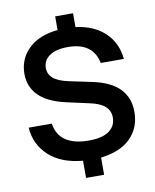

<svg xmlns="http://www.w3.org/2000/svg" viewBox="-88 -792 752 934"><g transform="rotate(-10 287.5 -325.0)"><path d="M260.8 75V-10Q155 -19.2 94.6 -74.6Q34.2 -130 28.3 -214.2H142.5Q150.8 -157.5 192.5 -129.6Q234.2 -101.7 305.8 -101.7Q373.3 -101.7 406.7 -125.8Q440 -150 440 -192.5Q440 -225.8 415.8 -247.5Q391.7 -269.2 339.2 -280L230 -304.2Q140 -324.2 96.7 -367.5Q53.3 -410.8 53.3 -475Q53.3 -548.3 104.6 -598.3Q155.8 -648.3 249.2 -657.5V-725H337.5V-656.7Q428.3 -645 481.7 -593.8Q535 -542.5 542.5 -463.3H428.3Q418.3 -514.2 382.5 -540.8Q346.7 -567.5 283.3 -567.5Q224.2 -567.5 192.5 -545Q160.8 -522.5 160.8 -485Q160.8 -455 184.2 -434.6Q207.5 -414.2 258.3 -403.3L373.3 -379.2Q463.3 -360 505.8 -315Q548.3 -270 548.3 -201.7Q548.3 -122.5 497.1 -71.7Q445.8 -20.8 350 -10V75Z"/></g></svg>

Font: Funnel Display Medium
Style: Regular
Weight: 500
Designer: NORD ID, Kristian Moeller
Foundry: Dicotype
Version: Version 1.000